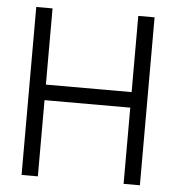

<svg xmlns="http://www.w3.org/2000/svg" viewBox="-50 -717 699 763"><g transform="rotate(5 300.0 -335.0)"><path d="M64 -670V0H129V-304H471V0H536V-670H471V-366H129V-670Z"/></g></svg>

Font: LT Wave Mono Light
Style: Regular
Weight: 300
Designer: Daniel Lyons
Version: Version 2.5 (Glyphs App)